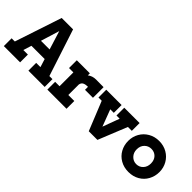

<svg xmlns="http://www.w3.org/2000/svg" viewBox="68 -1532 2337 2337"><g transform="rotate(45 1236.5 -364.0)"><path d="M664 -134H717V0H437V-134H510L477 -240H249L216 -134H294V0H14V-134H69L270 -740H466ZM288 -365H437L362 -606Z M1089 -322V-374Q1046 -374 1021 -361Q996 -348 990 -315V-134H1093V0H763V-134H839V-372H764V-506H989V-471Q1034 -506 1096 -506L1226 -505V-322Z M1845 -506V-372H1778L1627 2H1478L1327 -372H1271V-506H1535V-372H1474L1556 -155L1636 -372H1581V-506Z M1900 -255Q1900 -328 1934.5 -389Q1969 -450 2030.5 -485.5Q2092 -521 2169 -521Q2246 -521 2307.5 -485.5Q2369 -450 2403.5 -389Q2438 -328 2438 -255Q2438 -182 2404.5 -120.5Q2371 -59 2309.5 -23.5Q2248 12 2169 12Q2090 12 2028.5 -23.5Q1967 -59 1933.5 -120Q1900 -181 1900 -255ZM2291 -255Q2291 -315 2256.5 -350.5Q2222 -386 2169 -386Q2117 -386 2081.5 -350Q2046 -314 2046 -255Q2046 -198 2082 -160.5Q2118 -123 2169 -123Q2221 -123 2256 -160Q2291 -197 2291 -255Z"/></g></svg>

Font: Arvo
Style: Bold
Weight: 700
Designer: Anton Koovit (Cyrillic Expansion: Cyreal)
Foundry: Anton Koovit, Yassin Baggar
Version: Version 3.000